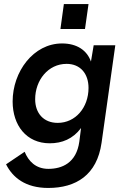

<svg xmlns="http://www.w3.org/2000/svg" viewBox="-20 -717 621 950"><path d="M218.5 213C356 213 460 149 482.5 -10.5L550.5 -493H443.5L430 -412.5C410.5 -467.5 361.5 -502 287 -502C145 -502 42.5 -362 42.5 -215C42.5 -96.5 111 -8 226 -8C287 -8 340.5 -29.5 381 -83.5L372.5 -16.5C358 90 286 118.5 219.5 118.5C156 118.5 120.5 79.5 102 34L10 96C42.5 161 105.5 213 218.5 213ZM154 -226C154 -320 218 -401 309.5 -401C378 -401 418 -352 418 -282C418 -185.5 354 -109 265.5 -109C196 -109 154 -156.5 154 -226ZM279 -573.5H400.5L418 -697H296Z"/></svg>

Font: HK Grotesk SemiBold
Style: Italic
Weight: 600
Italic angle: -16°
Designer: Alfredo Marco Pradil
Foundry: Hanken Design Co.
Version: Version 3.001;FEAKit 1.0